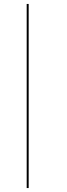

<svg xmlns="http://www.w3.org/2000/svg" viewBox="-20 -771 340 971"><path d="M115 -751H125V180H115Z"/></svg>

Font: Lato Hairline
Style: Italic
Weight: 250
Italic angle: -7°
Designer: Lukasz Dziedzic
Foundry: Lukasz Dziedzic
Version: Version 1.104; Western+Polish opensource